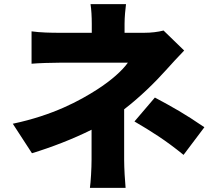

<svg xmlns="http://www.w3.org/2000/svg" viewBox="-20 -846 1040 931"><path d="M591 -826H419C423 -800 425 -765 425 -731V-687H265C230 -687 174 -688 133 -694V-537C165 -540 231 -542 268 -542H600C573 -504 521 -457 451 -412C367 -358 237 -287 42 -246L135 -103C230 -132 334 -172 424 -217V-72C424 -30 420 38 416 65H589C586 34 582 -30 582 -72V-316C660 -376 732 -447 784 -505C808 -532 844 -571 873 -601L773 -698C746 -691 714 -687 679 -687H584V-731C584 -764 588 -801 591 -826ZM870 -95 971 -229C873 -296 822 -324 731 -373L632 -257C714 -209 783 -166 870 -95Z"/></svg>

Font: Noto Sans JP Black
Style: Regular
Weight: 900
Designer: Ryoko NISHIZUKA 西塚涼子 (kana, bopomofo & ideographs); Paul D. Hunt (Latin, Greek & Cyrillic); Sandoll Communications 산돌커뮤니
Foundry: Adobe
Version: Version 2.002;hotconv 1.0.116;makeotfexe 2.5.65601